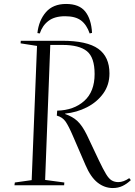

<svg xmlns="http://www.w3.org/2000/svg" viewBox="-20 -936 681 970"><path d="M269 -377Q353 -379 405.5 -426Q458 -473 458 -562Q458 -646 419 -677.5Q380 -709 296 -709H234L208 -27L305 -14L304 0H53L55 -14L140 -26L167 -704L84 -717L85 -730H294Q420 -730 476.5 -689.5Q533 -649 533 -565Q533 -507 501.5 -463.5Q470 -420 419 -394Q368 -368 309 -362V-360Q347 -347 371.5 -324Q396 -301 419 -254L480 -125Q501 -81 515.5 -57Q530 -33 544.5 -24.5Q559 -16 578 -16Q604 -16 633 -36L641 -26Q621 -7 599 3.5Q577 14 550 14Q508 14 473 -13.5Q438 -41 412 -102L348 -250Q327 -299 311.5 -321.5Q296 -344 267 -352ZM433 -767Q418 -811 389.5 -832.5Q361 -854 309 -854Q256 -854 225 -830.5Q194 -807 181 -767L169 -769Q176 -833 212 -874.5Q248 -916 314 -916Q380 -916 410.5 -878Q441 -840 445 -770Z"/></svg>

Font: Literata 72pt Light
Style: Italic
Weight: 300
Italic angle: -2°
Designer: Latin by Veronika Burian and Jose Scaglione. Greek by Irene Vlachou. Cyrillic by Vera Evstafieva
Foundry: TypeTogether
Version: Version 3.002